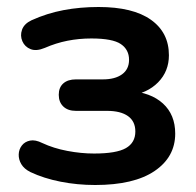

<svg xmlns="http://www.w3.org/2000/svg" viewBox="-20 -519 560 549"><path d="M252 10Q201 10 153 0.5Q105 -9 67 -27Q49 -36 41 -49.5Q33 -63 33.5 -77.5Q34 -92 42.5 -103Q51 -114 66 -117Q81 -120 101 -110Q133 -95 172.5 -87.5Q212 -80 249 -80Q313 -80 340 -95.5Q367 -111 367 -143Q367 -172 346 -187Q325 -202 286 -202H197Q174 -202 161 -214.5Q148 -227 148 -248Q148 -269 161 -280.5Q174 -292 197 -292H274Q309 -292 329 -306.5Q349 -321 349 -348Q349 -377 325.5 -393Q302 -409 241 -409Q206 -409 173 -402.5Q140 -396 108 -382Q84 -372 67.5 -378.5Q51 -385 44 -401Q37 -417 43 -434Q49 -451 70 -461Q114 -481 161.5 -490Q209 -499 262 -499Q360 -499 411.5 -462.5Q463 -426 463 -361Q463 -315 432 -283.5Q401 -252 349 -245V-259Q411 -255 446 -223Q481 -191 481 -137Q481 -70 422 -30Q363 10 252 10Z"/></svg>

Font: Nunito ExtraLight
Style: Regular
Weight: 200
Designer: Vernon Adams
Foundry: Vernon Adams
Version: Version 3.602